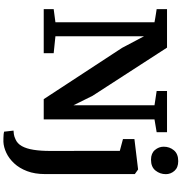

<svg xmlns="http://www.w3.org/2000/svg" viewBox="12 -862 1094 1157"><g transform="rotate(90 558.5 -283.0)"><path d="M34.5 0V-60L113.5 -70.5V-667.5Q100.5 -670 87.2 -672.2Q74 -674.5 60.8 -676.5Q47.5 -678.5 34.5 -680.5V-743H266.5L557 -294L614 -179V-667.5L528 -680.5V-743H776V-680.5L699 -667.5V0H577L268 -472L198 -604.5V-70.5L300 -60V0ZM834 243Q823.5 243 810.8 242.8Q798 242.5 787.5 241.5Q777 240.5 773 239L766.5 182Q773.5 182 787.8 180Q802 178 818 170.5Q844.5 159.5 860 131.8Q875.5 104 882.2 61.2Q889 18.5 889 -37.5L888.5 -458.5L817.5 -477.5V-546.5L999 -568.5H1001L1028.5 -549V-8.5Q1028.5 53.5 1010.8 100.2Q993 147 963.8 178.2Q934.5 209.5 900.2 225.5Q866 241.5 834 243ZM941.5 -646.5Q903.5 -646.5 883.5 -670Q863.5 -693.5 863.5 -723Q863.5 -758.5 885.2 -784.5Q907 -810.5 950 -810.5H951Q989 -810.5 1009 -787.8Q1029 -765 1029 -736Q1029 -700.5 1007.2 -673.5Q985.5 -646.5 942.5 -646.5Z"/></g></svg>

Font: Merriweather Light 18pt
Style: Bold
Weight: 700
Version: Version 2.100